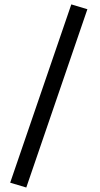

<svg xmlns="http://www.w3.org/2000/svg" viewBox="-20 -733 444 856"><path d="M25.4 81.5 97.2 103 369.6 -691.9 297.9 -713.4Z"/></svg>

Font: Nahid
Style: Regular
Weight: 400
Foundry: DejaVu fonts team - Redesigned by Saber Rastikerdar
Version: Version 0.3.0